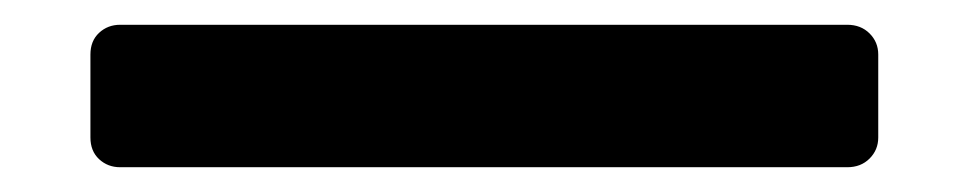

<svg xmlns="http://www.w3.org/2000/svg" viewBox="-20 -78 781 155"><path d="M77 57Q67 57 60 50.5Q53 44 53 33V-34Q53 -45 60 -51.5Q67 -58 77 -58H664Q675 -58 682 -51Q689 -44 689 -34V33Q689 43 682 50Q675 57 664 57Z"/></svg>

Font: Rubik AZ
Style: Regular
Weight: 500
Designer: Hubert and Fischer
Foundry: Hubert & Fischer
Version: Version 2.000